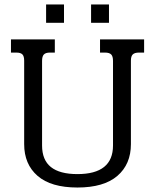

<svg xmlns="http://www.w3.org/2000/svg" viewBox="-20 -823 693 858"><path d="M186 -803H266V-721H186ZM387 -803H467V-721H387ZM88 -179V-552Q88 -572 80 -580Q72 -588 53 -588H29V-647H225V-588H203Q184 -588 176 -579.5Q168 -571 168 -551V-173Q168 -108 207.5 -76.5Q247 -45 326 -45Q485 -45 485 -173V-551Q485 -571 477 -579.5Q469 -588 449 -588H427V-647H624V-588H601Q582 -588 573.5 -580Q565 -572 565 -552V-179Q565 -89 504.5 -37Q444 15 326 15Q208 15 148 -37Q88 -89 88 -179Z"/></svg>

Font: Pridi Light
Style: Regular
Weight: 300
Version: Version 1.002